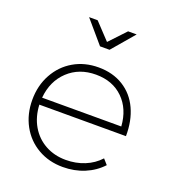

<svg xmlns="http://www.w3.org/2000/svg" viewBox="-134 -843 857 948"><g transform="rotate(20 294.0 -369.0)"><path d="M544 -249H89Q92 -186 120 -138Q148 -90 196 -63.5Q244 -37 304 -37Q357 -37 402.5 -55.5Q448 -74 480 -109L504 -82Q467 -42 415 -20.5Q363 1 302 1Q229 1 171 -32.5Q113 -66 80.5 -125.5Q48 -185 48 -260Q48 -335 81 -395Q114 -455 171.5 -488.5Q229 -522 302 -522Q377 -522 432.5 -487.5Q488 -453 516.5 -391Q545 -329 544 -249ZM506 -286Q500 -376 445 -430Q390 -484 302 -484Q214 -484 156 -429.5Q98 -375 90 -286ZM377 -739H422L322 -622H272L172 -739H217L297 -654Z"/></g></svg>

Font: Argentum Sans ExtraLight
Style: Regular
Weight: 275
Designer: Julieta Ulanovsky (Modified by Cristiano Sobral)
Foundry: Julieta Ulanovsky
Version: Version 1.000; ttfautohint (v1.5.65-e2d9)